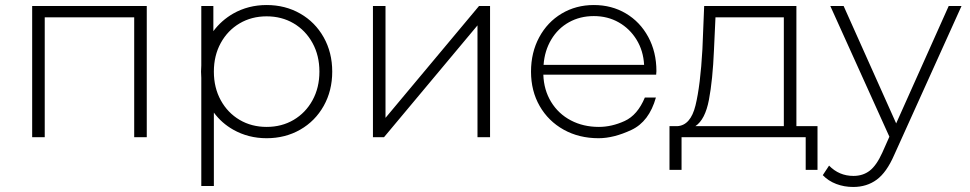

<svg xmlns="http://www.w3.org/2000/svg" viewBox="-20 -546 3859 764"><path d="M564 -522V0H514V-477H158V0H108V-522Z M1041 4Q968 4 908 -30Q862 -56 831 -98V194H781V-236Q780 -248 780 -261Q780 -274 781 -286V-522H829V-422Q861 -465 908 -492Q968 -526 1041 -526Q1115 -526 1174.5 -492Q1234 -458 1268 -397.5Q1302 -337 1302 -261Q1302 -185 1268 -124.5Q1234 -64 1174.5 -30Q1115 4 1041 4ZM1041 -41Q1101 -41 1148.5 -69Q1196 -97 1223.5 -147Q1251 -197 1251 -261Q1251 -325 1223.5 -375Q1196 -425 1148.5 -453Q1101 -481 1041 -481Q981 -481 933.5 -453Q886 -425 858.5 -375Q831 -325 831 -261Q831 -197 858.5 -147Q886 -97 933.5 -69Q981 -41 1041 -41Z M1464 -522H1514V-77L1886 -522H1930V0H1880V-445L1508 0H1464Z M2591 -249H2142Q2144 -188 2173 -140.5Q2202 -93 2251.5 -67Q2301 -41 2363 -41Q2414 -41 2465.5 -64.5Q2517 -88 2546 -158H2590Q2563 -62 2492.5 -29Q2422 4 2362 4Q2284 4 2223 -30Q2162 -64 2127.5 -124Q2093 -184 2093 -261Q2093 -337 2125.5 -397.5Q2158 -458 2215 -492Q2272 -526 2343 -526Q2414 -526 2470.5 -492.5Q2527 -459 2559.5 -399Q2592 -339 2592 -263ZM2343 -482Q2288 -482 2244 -457.5Q2200 -433 2173.5 -388.5Q2147 -344 2143 -288H2543Q2540 -344 2513 -388Q2486 -432 2442 -457Q2398 -482 2343 -482Z M3233 -44V130H3186V0H2692V130H2644V-44H2675Q2728 -47 2747.5 -126.5Q2767 -206 2775 -350L2782 -522H3149V-44ZM2821 -347Q2816 -228 2801 -149Q2786 -70 2747 -44H3099V-477H2827Z M3806 -522 3538 71Q3508 140 3468.5 169Q3429 198 3375 198Q3339 198 3307.5 186Q3276 174 3254 151L3279 113Q3319 154 3376 154Q3414 154 3441 133Q3468 112 3491 61L3519 -2L3284 -522H3337L3546 -55L3755 -522Z"/></svg>

Font: Hilab Light
Style: Regular
Weight: 300
Designer: Cristianderson Lima
Foundry: Cristianderson
Version: Version 1.0